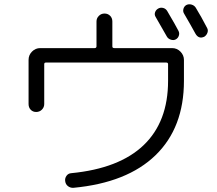

<svg xmlns="http://www.w3.org/2000/svg" viewBox="-20 -858 1040 922"><path d="M783.2 -804.7Q825.2 -733.4 836.9 -710Q842.8 -699.2 838.9 -687Q835 -674.8 824.2 -668.9Q813.5 -663.1 800.3 -667.5Q787.1 -671.9 781.2 -682.6Q751 -736.3 727.5 -776.4Q720.7 -787.1 724.6 -798.8Q728.5 -810.5 739.7 -816.9Q751 -823.2 763.7 -819.8Q776.4 -816.4 783.2 -804.7ZM919.9 -821.3Q946.3 -778.3 974.6 -723.6Q980.5 -712.9 976.1 -700.7Q971.7 -688.5 960.9 -681.6Q933.6 -668.9 918 -697.3Q898.4 -733.4 864.3 -792Q857.4 -802.7 860.8 -815.4Q864.3 -828.1 875 -834Q886.7 -839.8 899.9 -835.9Q913.1 -832 919.9 -821.3ZM117.2 -358.4V-570.3Q117.2 -593.8 133.8 -610.4Q150.4 -627 172.9 -627H434.6Q442.4 -627 443.4 -634.8V-754.9Q443.4 -770.5 454.6 -781.7Q465.8 -793 481.9 -793Q498 -793 508.8 -782.2Q519.5 -771.5 519.5 -754.9V-634.8Q519.5 -627 529.3 -627H806.6Q830.1 -627 846.7 -609.9Q863.3 -592.8 863.3 -570.3V-469.7Q863.3 -245.1 727.1 -112.8Q590.8 19.5 333 43.9Q318.4 44.9 306.6 36.1Q294.9 27.3 293 11.7Q291 -2 299.3 -13.7Q307.6 -25.4 322.3 -26.4Q552.7 -48.8 669.9 -161.1Q787.1 -273.4 787.1 -469.7V-549.8Q787.1 -557.6 778.3 -557.6H200.2Q192.4 -557.6 192.4 -549.8V-358.4Q192.4 -342.8 181.2 -331.5Q169.9 -320.3 153.8 -320.3Q137.7 -320.3 127.4 -331.1Q117.2 -341.8 117.2 -358.4Z"/></svg>

Font: Rounded Mgen+ 1m regular
Style: Regular
Weight: 400
Designer: [Source Han Sans]
Ryoko NISHIZUKA  (kana & ideographs); Paul D. Hunt (Latin, Greek & Cyrillic); Wenlong ZHANG  (bopomofo
Version: Version 1.059.20150602